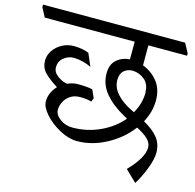

<svg xmlns="http://www.w3.org/2000/svg" viewBox="-145 -762 1045 1031"><g transform="rotate(15 378.0 -246.5)"><path d="M572 -580V-469Q622 -450 655 -409Q688 -368 688 -304Q688 -241 655 -180Q706 -152 734 -118.5Q762 -85 763 -35Q763 2 742 56.5Q721 111 695 152L632 91Q713 8 713 -50Q712 -76 690.5 -96.5Q669 -117 628 -138Q577 -70 497 -27Q417 16 334 16Q288 16 237 -11.5Q186 -39 152 -77.5Q118 -116 118 -147Q118 -196 156 -236Q105 -268 81 -294Q57 -320 57 -358Q57 -387 74.5 -413.5Q92 -440 122 -456.5Q152 -473 187 -473Q213 -473 235.5 -468.5Q258 -464 271 -458L301 -388Q255 -410 205 -412Q173 -412 148 -392Q123 -372 123 -338Q123 -311 150 -291Q177 -271 204 -268Q233 -281 262 -281Q313 -281 342 -274L362 -230L354 -209Q329 -217 290 -217Q259 -217 237 -202.5Q215 -188 203.5 -165.5Q192 -143 192 -121Q192 -93 222 -70.5Q252 -48 292 -48Q372 -48 444 -81Q516 -114 563 -170L542 -182Q476 -218 435 -266.5Q394 -315 394 -377Q394 -427 423.5 -453Q453 -479 496 -482V-580H-4L-31 -631V-645H759L787 -593V-580ZM622 -333Q622 -377 593 -401.5Q564 -426 525 -427Q496 -426 477.5 -409Q459 -392 459 -357Q459 -316 490.5 -281Q522 -246 572 -222L590 -213Q623 -270 623 -332Z"/></g></svg>

Font: Grenzecho Serif
Style: Serif-Regular
Weight: 400
Designer: Dan Reynolds
Foundry: Dan Reynolds
Version: Version 1.001; ttfautohint (v1.1) -l 5 -r 5 -G 72 -x 0 -D la